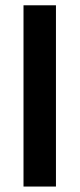

<svg xmlns="http://www.w3.org/2000/svg" viewBox="-20 -702 299 722"><path d="M190.4 -682.1V-0.5H68.4V-682.1Z"/></svg>

Font: Vazirmatn RD UI
Style: Bold
Weight: 700
Designer: Saber Rastikerdar
Foundry: Saber Rastikerdar
Version: Version 33.003